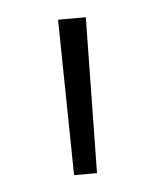

<svg xmlns="http://www.w3.org/2000/svg" viewBox="-33 -730 259 317"><g transform="rotate(-5 97.0 -571.0)"><path d="M74 -700H120L116 -442H78Z"/></g></svg>

Font: Montserrat Atlas Light
Style: Regular
Weight: 300
Designer: Julieta Ulanovsky
Foundry: Julieta Ulanovsky
Version: Version 7.200